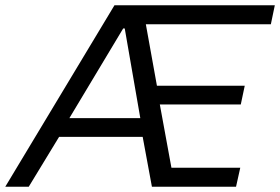

<svg xmlns="http://www.w3.org/2000/svg" viewBox="-45 -708 1062 728"><path d="M-25 0 389 -688H997L982 -616H508L550 -383H883L868 -312H561L605 -72H866L850 0H531L496 -189H179L64 0ZM218 -260H487L428 -600H422Z"/></svg>

Font: Saira
Style: Italic
Weight: 400
Italic angle: -12°
Designer: Hector Gatti with collaboration of the Omnibus-Type team
Foundry: Omnibus-Type
Version: Version 1.100; ttfautohint (v1.8.3)